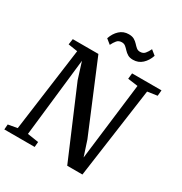

<svg xmlns="http://www.w3.org/2000/svg" viewBox="-215 -1112 1201 1269"><g transform="rotate(30 386.0 -478.0)"><path d="M1 0 4 -39.5 73.5 -52 159.5 -688.5 88 -699.5 94.5 -743H290L509.5 -217.5L547.5 -101.5L619.5 -689L542.5 -699.5L547 -743H771.5L767.5 -699.5L693 -688.5L597 0H481L258 -524L218.5 -649.5L151 -52.5L236 -39.5L232.5 0ZM506.5 -823.5Q481.5 -823.5 465.8 -833Q450 -842.5 438.5 -855.2Q427 -868 415.2 -877.8Q403.5 -887.5 386.5 -887.5Q363 -887.5 349.8 -871.8Q336.5 -856 325 -832.5L288.5 -862Q302.5 -904 331 -930.2Q359.5 -956.5 400 -956.5Q426 -956.5 442 -947Q458 -937.5 469.5 -924.8Q481 -912 492.5 -902.2Q504 -892.5 520.5 -892.5Q544 -892.5 557.2 -908.2Q570.5 -924 581.5 -947.5L618 -918Q604 -876 575.5 -849.8Q547 -823.5 506.5 -823.5Z"/></g></svg>

Font: Merriweather 28pt Medium
Style: Italic
Weight: 500
Italic angle: -7.8°
Version: Version 2.101